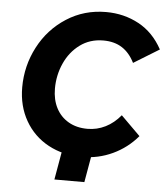

<svg xmlns="http://www.w3.org/2000/svg" viewBox="-57 -761 828 951"><g transform="rotate(5 356.5 -285.5)"><path d="M50.4 -302.2Q50.4 -409.2 99.4 -503Q148.4 -596.8 236 -653.2Q323.6 -709.6 432.4 -709.6Q521.4 -709.6 595.2 -669.7Q669 -629.8 713.4 -548L586.6 -470.2Q562.8 -518.4 524.6 -543.2Q486.4 -568 430.8 -568Q364.4 -568 314.9 -531.4Q265.4 -494.8 238.9 -435.6Q212.4 -376.4 212.4 -309.8Q212.4 -255 233.9 -213.4Q255.4 -171.8 295.5 -148.5Q335.6 -125.2 390 -125.2Q437.4 -125.2 479.3 -146.2Q521.2 -167.2 554 -207L650 -111.6Q599 -51.2 527.5 -17.7Q456 15.8 374.6 15.8Q281.2 15.8 207.4 -24.1Q133.6 -64 92 -136.6Q50.4 -209.2 50.4 -302.2ZM278 -26.8H427L398 139H249Z"/></g></svg>

Font: Fixel Italic Variable Display Thin
Style: Italic
Weight: 100
Italic angle: -10°
Designer: AlfaBravo + MacPaw
Foundry: Kyrylo Tkachov, Marchela Mozhyna, Serhii Makarenko, Maria Weinstein, Zakhar Kryvoshyya
Version: Version 1.210;Glyphs 3.2 (3217)